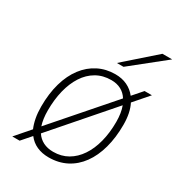

<svg xmlns="http://www.w3.org/2000/svg" viewBox="-176 -847 903 974"><g transform="rotate(30 275.0 -360.0)"><path d="M41 12 114 -72Q103.5 -96 97.8 -126.2Q92 -156.5 92 -193Q92 -269.5 109.5 -330.5Q127 -391.5 159.8 -434.5Q192.5 -477.5 237.5 -500.2Q282.5 -523 337 -523Q376 -523 406.5 -508.5Q437 -494 458 -467L507 -523H550L476 -438Q500 -391.5 500 -321Q500 -246 483.2 -184.8Q466.5 -123.5 434.5 -79.5Q402.5 -35.5 356.8 -11.8Q311 12 253 12Q214 12 183.5 -1.8Q153 -15.5 132 -43L84 12ZM259 -24Q306.5 -24 343.8 -45.5Q381 -67 407.2 -106Q433.5 -145 447.2 -198.2Q461 -251.5 461 -315Q461 -341.5 457.5 -364Q454 -386.5 447 -405L159 -74Q175 -49.5 200.2 -36.8Q225.5 -24 259 -24ZM143 -106 431 -436Q415.5 -461 391 -474Q366.5 -487 334 -487Q285 -487 247 -465Q209 -443 183.2 -403.2Q157.5 -363.5 144.2 -309.8Q131 -256 131 -192Q131 -167.5 134 -145.8Q137 -124 143 -106ZM314 -576 491 -732H548L353 -576Z"/></g></svg>

Font: Overpass Thin
Style: Italic
Weight: 250
Italic angle: -10°
Designer: Delve Withrington, Dave Bailey, Thomas Jockin
Foundry: Delve Fonts LLC
Version: Version 4.000